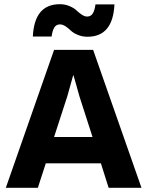

<svg xmlns="http://www.w3.org/2000/svg" viewBox="-20 -899 705 919"><path d="M7.8 0 238.8 -660.2H425.8L657.2 0H500L462.9 -117.2H199.2L161.1 0ZM137.2 -724.1Q144.5 -878.9 266.1 -878.9Q292 -878.9 313.2 -869.6Q334.5 -860.4 345.9 -849.4Q357.4 -838.4 371.1 -829.1Q384.8 -819.8 397 -819.8Q414.6 -819.8 423.8 -834.2Q433.1 -848.6 437 -877.9H527.8Q520.5 -723.1 398.9 -723.1Q373 -723.1 351.6 -732.4Q330.1 -741.7 318.8 -752.7Q307.6 -763.7 293.9 -772.9Q280.3 -782.2 267.1 -782.2Q249.5 -782.2 240.2 -767.8Q231 -753.4 227.1 -724.1ZM238.8 -243.2H422.9L360.8 -436L332 -538.1H330.1L301.8 -437Z"/></svg>

Font: Human Sans
Style: Bold
Weight: 700
Designer: Tim Radville
Foundry: Continuum
Version: Version 1.000;FEAKit 1.0